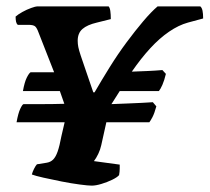

<svg xmlns="http://www.w3.org/2000/svg" viewBox="-20 -583 658 603"><path d="M268 0Q257 0 230.5 -3.5Q204 -7 173.5 -13Q143 -19 116.5 -25Q90 -31 80 -35Q82 -43 87 -53Q92 -63 96 -67L127 -72Q139 -74 147 -82Q155 -90 161 -107Q167 -124 173 -156L183 -199H32Q37 -227 43.5 -241Q50 -255 54 -256Q78 -256 112 -256Q146 -256 182 -257L168 -297H52Q57 -325 64 -339Q71 -353 76 -356H150L101 -481Q96 -495 90.5 -500Q85 -505 69 -505H36Q32 -508 30.5 -514.5Q29 -521 29 -531Q37 -538 50.5 -545.5Q64 -553 78 -558Q92 -563 97 -563H321Q325 -559 326.5 -548.5Q328 -538 328 -523L284 -512Q254 -505 239 -492Q224 -479 224 -455Q224 -445 226 -435Q228 -425 233.5 -408.5Q239 -392 248.5 -364.5Q258 -337 273 -293H277Q299 -331 324.5 -372Q350 -413 377.5 -450Q405 -487 430 -516.5Q455 -546 475 -563H609Q614 -559 616 -549.5Q618 -540 618 -525L570 -512Q541 -504 511 -483.5Q481 -463 452 -431.5Q423 -400 394 -358Q421 -359 444 -360Q467 -361 490 -363L501 -351Q496 -330 490 -316.5Q484 -303 479 -297H356L330 -256Q356 -257 380.5 -258Q405 -259 426 -260Q447 -261 460 -262L471 -249Q465 -227 459 -215.5Q453 -204 449 -199H314L298 -127Q295 -113 288.5 -99.5Q282 -86 275 -77L356 -66Q356 -63 356 -53.5Q356 -44 354 -33Q348 -26 332.5 -18.5Q317 -11 299 -5.5Q281 0 268 0Z"/></svg>

Font: Texturina Medium 12pt ExtraBold
Style: Italic
Weight: 800
Italic angle: -11°
Version: Version 1.002